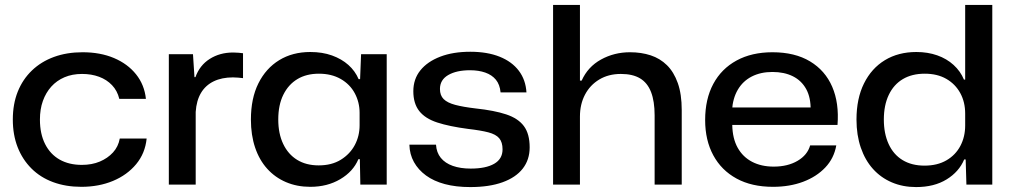

<svg xmlns="http://www.w3.org/2000/svg" viewBox="-20 -749 4110 779"><path d="M310 9Q247 9 195.5 -10Q144 -29 107.5 -65.5Q71 -102 51.5 -152Q32 -202 32 -264Q32 -327 52 -377Q72 -427 109.5 -463Q147 -499 199 -518Q251 -537 315 -537Q387 -537 442.5 -513.5Q498 -490 532 -447.5Q566 -405 572 -348H464Q456 -381 434.5 -403.5Q413 -426 382 -437.5Q351 -449 313 -449Q273 -449 241.5 -435.5Q210 -422 188 -397.5Q166 -373 154 -339.5Q142 -306 142 -264Q142 -206 163 -164.5Q184 -123 222 -101.5Q260 -80 312 -80Q353 -80 385 -93.5Q417 -107 438.5 -130.5Q460 -154 466 -187H575Q569 -127 532.5 -83Q496 -39 438.5 -15Q381 9 310 9Z M665 0V-529H763L769 -436H773Q790 -484 831 -510Q872 -536 926 -536Q938 -536 948 -535Q958 -534 966 -533V-432Q957 -433 946.5 -434Q936 -435 925 -435Q880 -435 847 -419Q814 -403 795.5 -372Q777 -341 774 -295V0Z M1239 9Q1185 9 1140.5 -10Q1096 -29 1064 -64.5Q1032 -100 1015 -150.5Q998 -201 998 -264Q998 -350 1028.5 -411Q1059 -472 1113 -505Q1167 -538 1239 -538Q1288 -538 1327 -524Q1366 -510 1393.5 -485.5Q1421 -461 1435 -428H1441L1445 -529H1549V0H1442L1440 -103H1434Q1413 -53 1360.5 -22Q1308 9 1239 9ZM1273 -78Q1326 -78 1363 -101Q1400 -124 1419.5 -160.5Q1439 -197 1439 -241V-291Q1439 -334 1419.5 -370.5Q1400 -407 1362.5 -428.5Q1325 -450 1274 -450Q1223 -450 1186.5 -428Q1150 -406 1129.5 -364.5Q1109 -323 1109 -264Q1109 -207 1129 -165Q1149 -123 1185.5 -100.5Q1222 -78 1273 -78Z M1888 10Q1830 10 1785 -2Q1740 -14 1708.5 -37Q1677 -60 1659.5 -91.5Q1642 -123 1641 -162H1749Q1751 -130 1768.5 -108.5Q1786 -87 1817 -76Q1848 -65 1890 -65Q1951 -65 1985 -84.5Q2019 -104 2019 -143Q2019 -172 2005.5 -188Q1992 -204 1961.5 -212Q1931 -220 1879 -226Q1803 -236 1754 -252Q1705 -268 1681 -298.5Q1657 -329 1657 -379Q1657 -428 1685.5 -463.5Q1714 -499 1766 -519Q1818 -539 1888 -539Q1957 -539 2007 -519Q2057 -499 2085 -462Q2113 -425 2116 -374H2011Q2008 -406 1992 -425.5Q1976 -445 1949 -454.5Q1922 -464 1887 -464Q1832 -464 1798.5 -444.5Q1765 -425 1765 -388Q1765 -362 1780 -347Q1795 -332 1827 -323.5Q1859 -315 1910 -309Q1985 -301 2033.5 -285Q2082 -269 2105.5 -237.5Q2129 -206 2129 -151Q2129 -101 2101 -65Q2073 -29 2019 -9.5Q1965 10 1888 10Z M2224 0V-729H2333V-422H2340Q2365 -478 2418.5 -507.5Q2472 -537 2536 -537Q2582 -537 2620 -524.5Q2658 -512 2686 -484.5Q2714 -457 2730 -412Q2746 -367 2746 -302V0H2636V-281Q2636 -338 2621.5 -375.5Q2607 -413 2577 -431Q2547 -449 2499 -449Q2449 -449 2411.5 -426.5Q2374 -404 2353.5 -365Q2333 -326 2333 -276V0Z M3116 9Q3030 9 2968.5 -24.5Q2907 -58 2874 -119Q2841 -180 2841 -262Q2841 -347 2874 -408.5Q2907 -470 2968.5 -503.5Q3030 -537 3114 -537Q3205 -537 3266.5 -500Q3328 -463 3356.5 -397Q3385 -331 3378 -242H2951Q2952 -187 2973 -149.5Q2994 -112 3031.5 -92.5Q3069 -73 3119 -73Q3176 -73 3216 -96.5Q3256 -120 3267 -159H3373Q3364 -107 3328.5 -69.5Q3293 -32 3238.5 -11.5Q3184 9 3116 9ZM2950 -301 2943 -313H3278L3269 -301Q3270 -353 3251 -387.5Q3232 -422 3197 -439.5Q3162 -457 3114 -457Q3066 -457 3030 -438.5Q2994 -420 2973.5 -385Q2953 -350 2950 -301Z M3697 10Q3643 10 3598.5 -9Q3554 -28 3522 -63.5Q3490 -99 3472.5 -150Q3455 -201 3455 -264Q3455 -349 3485.5 -410.5Q3516 -472 3570.5 -505Q3625 -538 3698 -538Q3744 -538 3782.5 -524.5Q3821 -511 3849 -485.5Q3877 -460 3891 -426H3896V-729H4006V0H3901L3898 -102H3892Q3871 -52 3820.5 -21Q3770 10 3697 10ZM3731 -77Q3783 -77 3820 -98.5Q3857 -120 3876.5 -157Q3896 -194 3896 -240V-288Q3896 -335 3876 -371.5Q3856 -408 3819.5 -429Q3783 -450 3732 -450Q3680 -450 3643 -428Q3606 -406 3586 -364Q3566 -322 3566 -264Q3566 -207 3585.5 -164.5Q3605 -122 3642 -99.5Q3679 -77 3731 -77Z"/></svg>

Font: Mona Sans SemiExpanded Medium
Style: Regular
Weight: 500
Width: 6
Designer: Deni Anggara
Foundry: GitHub
Version: Version 2.000